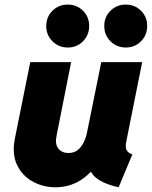

<svg xmlns="http://www.w3.org/2000/svg" viewBox="-20 -793 649 821"><path d="M216.8 7.8Q165 7.8 120.4 -16.4Q75.7 -40.5 53 -87.4Q30.3 -134.3 43.9 -202.1L109.4 -527.3H284.2L221.7 -211.9Q214.4 -175.8 230 -157.2Q245.6 -138.7 272.5 -138.7Q295.4 -138.7 311.3 -150.6Q327.1 -162.6 337.4 -183.1Q347.7 -203.6 352.5 -228.5L413.1 -527.3H587.9L519.5 -185.5Q514.6 -159.2 523.4 -147.9Q532.2 -136.7 545.9 -132.8L487.3 7.8Q420.9 -6.8 388.4 -34.7Q356 -62.5 363.3 -106.4L400.4 -56.6H325.2L398.4 -100.6Q369.1 -49.3 322 -20.8Q274.9 7.8 216.8 7.8ZM518.1 -589.8Q479 -589.8 452.4 -616.5Q425.8 -643.1 425.8 -681.6Q425.8 -720.7 452.4 -747.1Q479 -773.4 517.6 -773.4Q556.6 -773.4 583 -747.1Q609.4 -720.7 609.4 -682.1Q609.4 -643.1 583 -616.5Q556.6 -589.8 518.1 -589.8ZM270 -589.8Q231 -589.8 204.3 -616.5Q177.7 -643.1 177.7 -681.6Q177.7 -720.7 204.3 -747.1Q231 -773.4 269.5 -773.4Q308.6 -773.4 335 -747.1Q361.3 -720.7 361.3 -682.1Q361.3 -643.1 335 -616.5Q308.6 -589.8 270 -589.8Z"/></svg>

Font: Reddit Sans Black
Style: Italic
Weight: 900
Italic angle: -11.25°
Designer: Stephen Hutchings
Version: Version 1.013